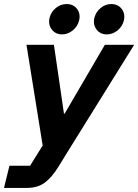

<svg xmlns="http://www.w3.org/2000/svg" viewBox="-62 -719 677 939"><path d="M-42.5 200 -15.8 91.7H85L146.7 -7.5L67.5 -500H201.7L250.8 -163.3H254.2L450.8 -500H594.2L283.3 0L224.2 95.8Q191.7 148.3 157.1 174.2Q122.5 200 69.2 200ZM460.8 -550.8Q427.5 -550.8 409.6 -575.4Q391.7 -600 400 -633.3Q407.5 -661.7 430.8 -680.4Q454.2 -699.2 481.7 -699.2Q515.8 -699.2 533.8 -674.6Q551.7 -650 543.3 -616.7Q535.8 -588.3 512.1 -569.6Q488.3 -550.8 460.8 -550.8ZM241.7 -550.8Q209.2 -550.8 190.8 -575.4Q172.5 -600 180.8 -633.3Q188.3 -661.7 211.7 -680.4Q235 -699.2 263.3 -699.2Q297.5 -699.2 315.4 -674.6Q333.3 -650 324.2 -616.7Q316.7 -588.3 292.9 -569.6Q269.2 -550.8 241.7 -550.8Z"/></svg>

Font: Funnel Sans Light
Style: Bold Italic
Weight: 700
Italic angle: -14.036°
Version: Version 1.000